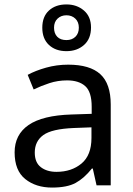

<svg xmlns="http://www.w3.org/2000/svg" viewBox="-20 -837 601 867"><path d="M288 -545Q386 -545 433 -502Q480 -459 480 -365V0H416L399 -76H395Q360 -32 321.5 -11Q283 10 215 10Q142 10 94 -28.5Q46 -67 46 -149Q46 -229 109 -272.5Q172 -316 303 -320L394 -323V-355Q394 -422 365 -448Q336 -474 283 -474Q241 -474 203 -461.5Q165 -449 132 -433L105 -499Q140 -518 188 -531.5Q236 -545 288 -545ZM314 -259Q214 -255 175.5 -227Q137 -199 137 -148Q137 -103 164.5 -82Q192 -61 235 -61Q303 -61 348 -98.5Q393 -136 393 -214V-262ZM280 -606Q231 -606 201 -634Q171 -662 171 -712Q171 -762 201 -789.5Q231 -817 280 -817Q327 -817 359 -789.5Q391 -762 391 -713Q391 -662 359.5 -634Q328 -606 280 -606ZM280 -656Q305 -656 320.5 -671Q336 -686 336 -712Q336 -738 320 -753Q304 -768 280 -768Q256 -768 240 -753Q224 -738 224 -712Q224 -686 238.5 -671Q253 -656 280 -656Z"/></svg>

Font: Noto Music
Style: Regular
Weight: 400
Designer: Monotype Design Team, Benjamin Yang
Foundry: Monotype Imaging Inc.
Version: Version 2.002; ttfautohint (v1.8.4.7-5d5b)